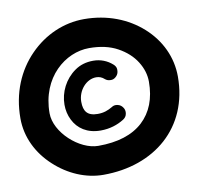

<svg xmlns="http://www.w3.org/2000/svg" viewBox="-86 -828 998 969"><g transform="rotate(-10 413.5 -343.5)"><path d="M517.1 -427.2C523.9 -435.1 527.3 -444.3 527.3 -454.6C527.3 -457 530.3 -472.2 512.7 -487.3C486.8 -510.3 453.1 -523.9 415.5 -523.9C379.4 -523.9 347.7 -514.6 320.8 -495.6C266.1 -457.5 234.4 -394 234.4 -330.1C234.4 -302.2 240.2 -275.9 252.4 -251.5C276.4 -202.6 323.7 -170.4 392.1 -170.4C440.4 -170.4 480.5 -184.6 511.7 -204.1C531.7 -216.3 532.2 -234.4 532.2 -240.7C532.2 -248.5 530.3 -255.9 525.9 -262.7C513.7 -282.2 495.6 -283.7 488.3 -283.7C481 -283.7 474.1 -281.7 467.8 -277.3C444.8 -263.7 422.9 -255.4 392.1 -255.4C338.9 -255.4 320.3 -281.7 320.3 -330.1C320.3 -387.7 364.7 -439 415.5 -439C431.6 -439 445.3 -433.6 457 -422.9C464.8 -416 474.1 -412.6 484.4 -412.6C486.3 -412.6 501.5 -409.7 517.1 -427.2ZM3.4 -300.8C3.4 -203.1 48.3 -115.7 118.7 -51.3C188.5 13.7 277.8 52.2 367.2 52.2C629.4 52.2 822.8 -109.9 822.8 -371.1C822.8 -470.7 779.3 -562 703.6 -629.9C627.9 -697.8 524.9 -738.8 405.8 -738.8C302.2 -738.8 202.6 -695.3 127 -617.7C50.8 -540 3.4 -431.2 3.4 -300.8ZM152.8 -300.8C152.8 -485.4 284.7 -590.3 405.8 -590.3C462.9 -590.3 511.2 -579.6 551.3 -557.6C591.3 -535.6 622.1 -507.8 643.1 -474.1C664.1 -440.4 674.3 -406.2 674.3 -371.1C674.3 -284.7 647.9 -217.3 595.7 -168.9C543 -120.6 466.8 -96.2 367.2 -96.2C270 -96.2 152.8 -202.6 152.8 -300.8Z"/></g></svg>

Font: Mikhak ExtraBold
Style: Regular
Weight: 800
Designer: Amin Abedi
Version: Version 3.2